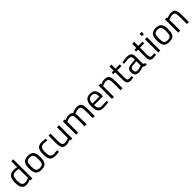

<svg xmlns="http://www.w3.org/2000/svg" viewBox="649 -2897 5088 5088"><g transform="rotate(-45 3193.0 -353.5)"><path d="M456 -718V0H382V-34Q305 10 230 10Q190 10 160 0Q130 -10 104 -36Q50 -90 50 -235.5Q50 -381 98.5 -445.5Q147 -510 259 -510Q317 -510 382 -497V-718ZM162 -90Q178 -71 196 -64Q214 -57 242.5 -57Q271 -57 306.5 -66.5Q342 -76 362 -85L382 -94V-433Q318 -445 263 -445Q187 -445 157 -396.5Q127 -348 127 -246Q127 -130 162 -90Z M579 -251Q579 -388 628 -449Q677 -510 793.5 -510Q910 -510 958.5 -449Q1007 -388 1007 -251Q1007 -114 961 -52Q915 10 793 10Q671 10 625 -52Q579 -114 579 -251ZM656 -253Q656 -143 682.5 -99Q709 -55 793.5 -55Q878 -55 904 -98.5Q930 -142 930 -252Q930 -362 901 -403.5Q872 -445 793.5 -445Q715 -445 685.5 -403.5Q656 -362 656 -253Z M1316 -510Q1349 -510 1428 -498L1452 -495L1449 -434Q1369 -443 1331 -443Q1246 -443 1215.5 -402.5Q1185 -362 1185 -252.5Q1185 -143 1213.5 -100Q1242 -57 1332 -57L1450 -66L1453 -4Q1360 10 1314 10Q1197 10 1152.5 -50Q1108 -110 1108 -252.5Q1108 -395 1156 -452.5Q1204 -510 1316 -510Z M1877 -500H1952V0H1877V-35Q1802 10 1729 10Q1627 10 1593.5 -43Q1560 -96 1560 -239V-500H1635V-240Q1635 -131 1654 -94Q1673 -57 1740 -57Q1773 -57 1807 -66.5Q1841 -76 1859 -85L1877 -94Z M2171 0H2096V-500H2170V-465Q2245 -510 2316 -510Q2409 -510 2446 -459Q2479 -479 2531.5 -494.5Q2584 -510 2624 -510Q2724 -510 2758.5 -456.5Q2793 -403 2793 -264V0H2718V-262Q2718 -366 2698 -404.5Q2678 -443 2613 -443Q2580 -443 2545 -433.5Q2510 -424 2491 -415L2472 -406Q2485 -373 2485 -260V0H2410V-258Q2410 -366 2390.5 -404.5Q2371 -443 2305 -443Q2273 -443 2239.5 -433.5Q2206 -424 2188 -415L2171 -406Z M3272 -62 3301 -65 3303 -6Q3189 10 3108 10Q3000 10 2955 -52.5Q2910 -115 2910 -247Q2910 -510 3119 -510Q3220 -510 3270 -453.5Q3320 -397 3320 -276L3316 -219H2986Q2986 -136 3016 -96Q3046 -56 3120.5 -56Q3195 -56 3272 -62ZM3245 -279Q3245 -371 3215.5 -409Q3186 -447 3119.5 -447Q3053 -447 3019.5 -407Q2986 -367 2985 -279Z M3512 0H3437V-500H3511V-465Q3592 -510 3666 -510Q3766 -510 3800.5 -456Q3835 -402 3835 -264V0H3761V-262Q3761 -366 3740.5 -404.5Q3720 -443 3653 -443Q3621 -443 3585.5 -433.5Q3550 -424 3531 -415L3512 -406Z M4230 -435H4071V-196Q4071 -110 4083.5 -83Q4096 -56 4143 -56L4232 -62L4237 0Q4170 11 4135 11Q4057 11 4027 -27Q3997 -65 3997 -172V-435H3926V-500H3997V-653H4071V-500H4230Z M4675 -349V-93Q4678 -56 4733 -49L4730 10Q4651 10 4611 -30Q4521 10 4431 10Q4362 10 4326 -29Q4290 -68 4290 -141Q4290 -214 4327 -248.5Q4364 -283 4443 -291L4600 -306V-349Q4600 -400 4578 -422Q4556 -444 4518 -444Q4438 -444 4352 -434L4321 -431L4318 -488Q4428 -510 4513 -510Q4598 -510 4636.5 -471Q4675 -432 4675 -349ZM4367 -145Q4367 -53 4443 -53Q4511 -53 4577 -76L4600 -84V-249L4452 -235Q4407 -231 4387 -209Q4367 -187 4367 -145Z M5082 -435H4923V-196Q4923 -110 4935.5 -83Q4948 -56 4995 -56L5084 -62L5089 0Q5022 11 4987 11Q4909 11 4879 -27Q4849 -65 4849 -172V-435H4778V-500H4849V-653H4923V-500H5082Z M5174 0V-500H5249V0ZM5174 -613V-700H5249V-613Z M5371 -251Q5371 -388 5420 -449Q5469 -510 5585.5 -510Q5702 -510 5750.5 -449Q5799 -388 5799 -251Q5799 -114 5753 -52Q5707 10 5585 10Q5463 10 5417 -52Q5371 -114 5371 -251ZM5448 -253Q5448 -143 5474.5 -99Q5501 -55 5585.5 -55Q5670 -55 5696 -98.5Q5722 -142 5722 -252Q5722 -362 5693 -403.5Q5664 -445 5585.5 -445Q5507 -445 5477.5 -403.5Q5448 -362 5448 -253Z M5996 0H5921V-500H5995V-465Q6076 -510 6150 -510Q6250 -510 6284.5 -456Q6319 -402 6319 -264V0H6245V-262Q6245 -366 6224.5 -404.5Q6204 -443 6137 -443Q6105 -443 6069.5 -433.5Q6034 -424 6015 -415L5996 -406Z"/></g></svg>

Font: Titillium Web[RUS by Daymarius]
Style: Regular
Weight: 400
Designer: Cyrillization by Daymarius
Foundry: Cyrillization by Daymarius
Version: Version 1.002 September 11, 2018